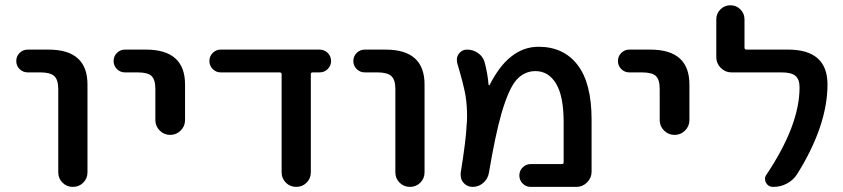

<svg xmlns="http://www.w3.org/2000/svg" viewBox="-20 -734 3213 732"><path d="M85.9 -458Q67.4 -458 54.7 -470.7Q42 -483.4 42 -501.5Q42 -519.5 54.7 -532.2Q67.4 -544.9 85.9 -544.9H165Q314.5 -544.9 313.5 -410.2V-77.1Q313.5 -53.7 297.4 -37.6Q281.2 -21.5 257.8 -21.5Q234.4 -21.5 218.3 -37.6Q202.1 -53.7 202.1 -77.1V-394.5Q202.1 -429.7 187 -443.8Q171.9 -458 133.8 -458Z M456.1 -458Q438.5 -458 425.8 -470.7Q413.1 -483.4 413.1 -501.5Q413.1 -519.5 425.8 -532.2Q438.5 -544.9 456.1 -544.9H536.1Q686.5 -544.9 685.5 -410.2V-276.4Q685.5 -252.9 668.9 -236.3Q652.3 -219.7 628.9 -219.7Q605.5 -219.7 588.9 -236.3Q572.3 -252.9 572.3 -276.4V-394.5Q572.3 -430.7 557.6 -444.3Q543 -458 504.9 -458Z M1165 -77.1Q1165 -53.7 1148.9 -37.6Q1132.8 -21.5 1109.4 -21.5Q1085.9 -21.5 1069.8 -37.6Q1053.7 -53.7 1053.7 -77.1V-451.2Q1053.7 -458 1045.9 -458H821.3Q803.7 -458 791 -470.7Q778.3 -483.4 778.3 -501.5Q778.3 -519.5 791 -532.2Q803.7 -544.9 821.3 -544.9H1198.2Q1216.8 -544.9 1229.5 -532.2Q1242.2 -519.5 1242.2 -501.5Q1242.2 -483.4 1229.5 -470.7Q1216.8 -458 1198.2 -458H1172.9Q1165 -458 1165 -451.2Z M1371.1 -458Q1352.5 -458 1339.8 -470.7Q1327.1 -483.4 1327.1 -501.5Q1327.1 -519.5 1339.8 -532.2Q1352.5 -544.9 1371.1 -544.9H1450.2Q1599.6 -544.9 1598.6 -410.2V-77.1Q1598.6 -53.7 1582.5 -37.6Q1566.4 -21.5 1543 -21.5Q1519.5 -21.5 1503.4 -37.6Q1487.3 -53.7 1487.3 -77.1V-394.5Q1487.3 -429.7 1472.2 -443.8Q1457 -458 1418.9 -458Z M1842.8 -410.2Q1843.8 -409.2 1845.2 -408.7Q1846.7 -408.2 1846.7 -410.2Q1883.8 -482.4 1926.8 -516.6Q1974.6 -555.7 2033.2 -555.7Q2128.9 -555.7 2182.1 -486.3Q2235.4 -417 2235.4 -278.3V-79.1Q2235.4 -55.7 2218.3 -38.6Q2201.2 -21.5 2177.7 -21.5H2002.9Q1985.4 -21.5 1972.7 -34.2Q1960 -46.9 1960 -64.9Q1960 -83 1972.7 -95.7Q1985.4 -108.4 2002.9 -108.4H2122.1Q2128.9 -108.4 2128.9 -115.2V-268.6Q2128.9 -367.2 2100.1 -415Q2071.3 -462.9 2021.5 -462.9Q1979.5 -462.9 1949.7 -430.2Q1919.9 -397.5 1891.6 -300.8Q1868.2 -218.8 1843.8 -74.2Q1839.8 -51.8 1822.3 -36.6Q1804.7 -21.5 1782.2 -21.5Q1760.7 -21.5 1747.1 -37.1Q1736.3 -49.8 1736.3 -66.4Q1736.3 -70.3 1736.3 -74.2Q1756.8 -202.1 1758.8 -253.9Q1760.7 -272.5 1760.7 -290Q1760.7 -332 1754.9 -369.1Q1748 -410.2 1722.7 -495.1Q1721.7 -501 1721.7 -506.8Q1721.7 -518.6 1729.5 -529.3Q1741.2 -544.9 1760.7 -544.9Q1784.2 -544.9 1803.2 -531.2Q1822.3 -517.6 1828.1 -495.1Q1838.9 -454.1 1842.8 -410.2Z M2378.9 -458Q2361.3 -458 2348.6 -470.7Q2335.9 -483.4 2335.9 -501.5Q2335.9 -519.5 2348.6 -532.2Q2361.3 -544.9 2378.9 -544.9H2459Q2609.4 -544.9 2608.4 -410.2V-276.4Q2608.4 -252.9 2591.8 -236.3Q2575.2 -219.7 2551.8 -219.7Q2528.3 -219.7 2511.7 -236.3Q2495.1 -252.9 2495.1 -276.4V-394.5Q2495.1 -430.7 2480.5 -444.3Q2465.8 -458 2427.7 -458Z M2984.4 -544.9Q3134.8 -544.9 3134.8 -412.1Q3134.8 -254.9 3018.6 -69.3Q3003.9 -46.9 2980 -34.2Q2956.1 -21.5 2928.7 -21.5H2926.8Q2909.2 -21.5 2900.4 -37.1Q2896.5 -44.9 2896.5 -51.8Q2896.5 -60.5 2902.3 -68.4Q3028.3 -256.8 3028.3 -400.4Q3028.3 -431.6 3012.7 -444.8Q2997.1 -458 2960 -458H2768.6Q2745.1 -458 2728 -475.1Q2710.9 -492.2 2710.9 -515.6V-660.2Q2710.9 -682.6 2726.6 -698.2Q2742.2 -713.9 2764.6 -713.9Q2787.1 -713.9 2802.7 -698.2Q2818.4 -682.6 2818.4 -660.2V-552.7Q2818.4 -544.9 2826.2 -544.9Z"/></svg>

Font: Gen Jyuu Gothic P Medium
Style: Regular
Weight: 500
Designer: [Source Han Sans]
Ryoko NISHIZUKA  (kana & ideographs); Paul D. Hunt (Latin, Greek & Cyrillic); Wenlong ZHANG  (bopomofo
Version: Version 1.002.20150607